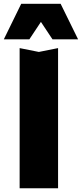

<svg xmlns="http://www.w3.org/2000/svg" viewBox="-48 -836 435 1021"><path d="M64.8 -815.8H274.4L367.2 -627H231L144.6 -757.2H194.6L108.2 -627H-27.6ZM56.4 -580.2 158.6 -559.8 260.8 -580.2V165H56.4Z"/></svg>

Font: Unbounded
Style: Regular
Weight: 400
Designer: Luke Prowse, Jean-Baptiste Morizot, Fátima Lázaro, Florian Runge
Foundry: NaN
Version: Version 1.701;gftools[0.9.28.dev5+ged2979d]